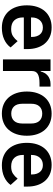

<svg xmlns="http://www.w3.org/2000/svg" viewBox="740 -1314 586 2107"><g transform="rotate(90 1033.5 -261.0)"><path d="M285 12Q227 12 181.5 -7.5Q136 -27 104.5 -62.5Q73 -98 56 -148.5Q39 -199 39 -262Q39 -324 55.5 -374Q72 -424 103 -459.5Q134 -495 179 -514.5Q224 -534 281 -534Q342 -534 387 -513Q432 -492 461 -456Q490 -420 504.5 -372.5Q519 -325 519 -271V-229H172V-216Q172 -159 204 -124.5Q236 -90 299 -90Q347 -90 377.5 -110Q408 -130 432 -161L501 -84Q469 -39 413.5 -13.5Q358 12 285 12ZM283 -438Q232 -438 202 -404Q172 -370 172 -316V-308H386V-317Q386 -371 359.5 -404.5Q333 -438 283 -438Z M632 0V-522H760V-414H765Q770 -435 780.5 -454.5Q791 -474 808 -489Q825 -504 848.5 -513Q872 -522 903 -522H931V-401H891Q826 -401 793 -382Q760 -363 760 -320V0Z M1227 12Q1171 12 1126.5 -7Q1082 -26 1050.5 -62Q1019 -98 1002 -148.5Q985 -199 985 -262Q985 -325 1002 -375Q1019 -425 1050.5 -460.5Q1082 -496 1126.5 -515Q1171 -534 1227 -534Q1283 -534 1328 -515Q1373 -496 1404.5 -460.5Q1436 -425 1453 -375Q1470 -325 1470 -262Q1470 -199 1453 -148.5Q1436 -98 1404.5 -62Q1373 -26 1328 -7Q1283 12 1227 12ZM1227 -91Q1278 -91 1307 -122Q1336 -153 1336 -213V-310Q1336 -369 1307 -400Q1278 -431 1227 -431Q1177 -431 1148 -400Q1119 -369 1119 -310V-213Q1119 -153 1148 -122Q1177 -91 1227 -91Z M1794 12Q1736 12 1690.5 -7.5Q1645 -27 1613.5 -62.5Q1582 -98 1565 -148.5Q1548 -199 1548 -262Q1548 -324 1564.5 -374Q1581 -424 1612 -459.5Q1643 -495 1688 -514.5Q1733 -534 1790 -534Q1851 -534 1896 -513Q1941 -492 1970 -456Q1999 -420 2013.5 -372.5Q2028 -325 2028 -271V-229H1681V-216Q1681 -159 1713 -124.5Q1745 -90 1808 -90Q1856 -90 1886.5 -110Q1917 -130 1941 -161L2010 -84Q1978 -39 1922.5 -13.5Q1867 12 1794 12ZM1792 -438Q1741 -438 1711 -404Q1681 -370 1681 -316V-308H1895V-317Q1895 -371 1868.5 -404.5Q1842 -438 1792 -438Z"/></g></svg>

Font: IBM Plex Sans SmBld
Style: Regular
Weight: 600
Designer: Mike Abbink, Paul van der Laan, Pieter van Rosmalen
Foundry: Bold Monday
Version: Version 3.005